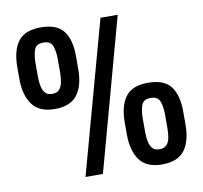

<svg xmlns="http://www.w3.org/2000/svg" viewBox="-88 -910 1066 1010"><g transform="rotate(-10 445.5 -405.5)"><path d="M193 -380Q110 -380 73 -431Q36 -482 36 -568V-631Q36 -720 72 -768Q108 -816 193 -816Q278 -816 314 -770Q350 -724 350 -636V-565Q350 -478 313.5 -429Q277 -380 193 -380ZM289 0 512 -811H604L382 0ZM193 -461Q219 -461 231.5 -475.5Q244 -490 248.5 -514Q253 -538 253 -565V-636Q253 -677 242.5 -706Q232 -735 193 -735Q154 -735 144 -705.5Q134 -676 134 -635V-564Q134 -537 138.5 -513.5Q143 -490 155.5 -475.5Q168 -461 193 -461ZM698 5Q615 5 578.5 -45.5Q542 -96 542 -183V-246Q542 -334 577.5 -382.5Q613 -431 698 -431Q784 -431 819.5 -384.5Q855 -338 855 -250V-180Q855 -92 818.5 -43.5Q782 5 698 5ZM698 -76Q724 -76 737 -90.5Q750 -105 754 -129Q758 -153 758 -179V-251Q758 -292 747.5 -321Q737 -350 698 -350Q659 -350 649 -320.5Q639 -291 639 -250V-179Q639 -152 643.5 -128.5Q648 -105 660.5 -90.5Q673 -76 698 -76Z"/></g></svg>

Font: Oswald
Style: Regular
Weight: 400
Designer: Vernon Adams
Foundry: Vernon Adams
Version: Version 4.103; ttfautohint (v1.8.3)